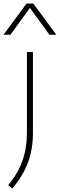

<svg xmlns="http://www.w3.org/2000/svg" viewBox="-54 -834 338 1084"><path d="M-8 212Q46.5 146 72.2 74.8Q98 3.5 98 -83V-540H132V-85Q132 7.5 104.2 82.5Q76.5 157.5 16 230ZM264 -638H225L115 -789.5L5 -638H-34L96 -814H134Z"/></svg>

Font: Encode Sans Expanded Thin
Style: Regular
Weight: 250
Width: 7
Designer: Multiple Designers
Foundry: Impallari Type
Version: Version 2.000